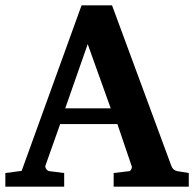

<svg xmlns="http://www.w3.org/2000/svg" viewBox="-20 -698 726 718"><path d="M686 0H405V-51L464 -58Q468 -59 471 -65Q474 -71 473 -75L419 -234H205L150 -79Q148 -73 153 -66Q158 -59 164 -58L220 -51V0H0V-51L61 -59L285 -678H399L621 -77Q627 -61 643 -58L686 -51ZM394 -293 308 -533 224 -293Z"/></svg>

Font: Apparatus SIL
Style: Bold
Weight: 700
Version: Version 1.0